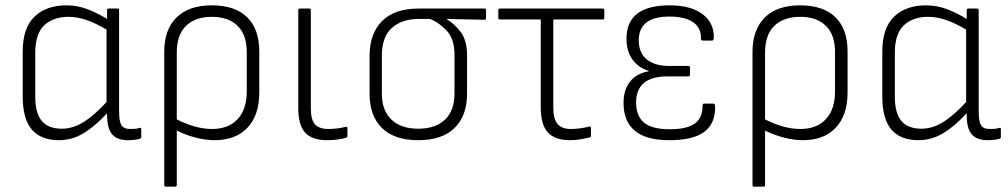

<svg xmlns="http://www.w3.org/2000/svg" viewBox="-20 -514 3773 719"><path d="M201 11Q133 11 99 -29Q65 -69 65 -153V-320Q65 -409 109 -451.5Q153 -494 229 -494Q272 -494 311.5 -478Q351 -462 381 -443V-476Q381 -482 387 -482H420Q426 -482 426 -476V-98Q426 -60 434.5 -45.5Q443 -31 467 -31Q475 -31 484.5 -31.5Q494 -32 503 -35Q509 -37 509 -30V0Q509 4 503 6Q483 11 459 11Q419 11 400 -11Q381 -33 381 -84V-90Q335 -40 292 -14.5Q249 11 201 11ZM112 -153Q112 -90 136.5 -61Q161 -32 212 -32Q252 -32 291.5 -56Q331 -80 379 -132V-403Q341 -426 305.5 -438.5Q270 -451 236 -451Q180 -451 146 -419.5Q112 -388 112 -316Z M601 185Q595 185 595 179V-320Q595 -403 641 -448.5Q687 -494 773 -494Q860 -494 905.5 -449.5Q951 -405 951 -321V-168Q951 -83 907 -36Q863 11 783 11Q751 11 713.5 1.5Q676 -8 642 -25V179Q642 185 636 185ZM642 -317V-67Q675 -50 708.5 -40.5Q742 -31 774 -31Q836 -31 870 -68Q904 -105 904 -171V-319Q904 -384 869.5 -417.5Q835 -451 773 -451Q712 -451 677 -417.5Q642 -384 642 -317Z M1205 11Q1149 11 1123 -17Q1097 -45 1097 -108V-476Q1097 -482 1103 -482H1138Q1144 -482 1144 -476V-108Q1144 -65 1160 -48Q1176 -31 1209 -31Q1244 -31 1274 -39Q1281 -41 1281 -34V-4Q1281 0 1275 2Q1263 6 1243.5 8.5Q1224 11 1205 11Z M1546 11Q1457 11 1410.5 -34.5Q1364 -80 1364 -163V-304Q1364 -389 1411 -435.5Q1458 -482 1548 -482H1795Q1800 -482 1800 -476V-447Q1800 -440 1795 -440L1653 -443V-442Q1683 -424 1706 -393Q1729 -362 1729 -307V-163Q1729 -81 1682.5 -35Q1636 11 1546 11ZM1546 -32Q1611 -32 1646.5 -66Q1682 -100 1682 -164V-308Q1682 -368 1653 -399Q1624 -430 1590 -443H1548Q1485 -443 1447.5 -409.5Q1410 -376 1410 -306V-164Q1410 -100 1446 -66Q1482 -32 1546 -32Z M2114 11Q2058 11 2031.5 -18Q2005 -47 2005 -114V-441H1852Q1846 -441 1846 -447V-476Q1846 -482 1852 -482H2237Q2243 -482 2243 -476V-447Q2243 -441 2237 -441H2052V-112Q2052 -67 2068.5 -49Q2085 -31 2116 -31Q2136 -31 2153.5 -33.5Q2171 -36 2186 -40Q2193 -42 2193 -35V-6Q2193 0 2187 1Q2174 4 2155.5 7.5Q2137 11 2114 11Z M2486 11Q2315 11 2315 -129Q2315 -178 2339.5 -208.5Q2364 -239 2409 -247V-249Q2371 -260 2348.5 -291Q2326 -322 2326 -369Q2326 -494 2487 -494Q2567 -494 2611 -461Q2655 -428 2653 -371Q2652 -362 2646 -362H2611Q2605 -362 2605 -370Q2606 -411 2574.5 -431.5Q2543 -452 2487 -452Q2372 -452 2372 -363Q2372 -316 2402 -291.5Q2432 -267 2487 -267H2558Q2564 -267 2564 -260V-234Q2564 -228 2558 -228H2480Q2362 -228 2362 -130Q2362 -80 2391.5 -55Q2421 -30 2488 -30Q2552 -30 2581.5 -51Q2611 -72 2611 -118Q2611 -126 2616 -126H2651Q2657 -126 2658 -117Q2660 -54 2619 -21.5Q2578 11 2486 11Z M2804 185Q2798 185 2798 179V-320Q2798 -403 2844 -448.5Q2890 -494 2976 -494Q3063 -494 3108.5 -449.5Q3154 -405 3154 -321V-168Q3154 -83 3110 -36Q3066 11 2986 11Q2954 11 2916.5 1.5Q2879 -8 2845 -25V179Q2845 185 2839 185ZM2845 -317V-67Q2878 -50 2911.5 -40.5Q2945 -31 2977 -31Q3039 -31 3073 -68Q3107 -105 3107 -171V-319Q3107 -384 3072.5 -417.5Q3038 -451 2976 -451Q2915 -451 2880 -417.5Q2845 -384 2845 -317Z M3420 11Q3352 11 3318 -29Q3284 -69 3284 -153V-320Q3284 -409 3328 -451.5Q3372 -494 3448 -494Q3491 -494 3530.5 -478Q3570 -462 3600 -443V-476Q3600 -482 3606 -482H3639Q3645 -482 3645 -476V-98Q3645 -60 3653.5 -45.5Q3662 -31 3686 -31Q3694 -31 3703.5 -31.5Q3713 -32 3722 -35Q3728 -37 3728 -30V0Q3728 4 3722 6Q3702 11 3678 11Q3638 11 3619 -11Q3600 -33 3600 -84V-90Q3554 -40 3511 -14.5Q3468 11 3420 11ZM3331 -153Q3331 -90 3355.5 -61Q3380 -32 3431 -32Q3471 -32 3510.5 -56Q3550 -80 3598 -132V-403Q3560 -426 3524.5 -438.5Q3489 -451 3455 -451Q3399 -451 3365 -419.5Q3331 -388 3331 -316Z"/></svg>

Font: Sofia Sans Semi Condensed Light
Style: Regular
Weight: 300
Designer: Botio Nikoltchev, Ani Petrova
Foundry: lettersoup
Version: Version 4.100; ttfautohint (v1.8.4.7-5d5b)